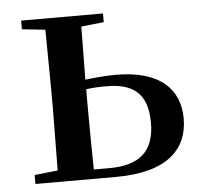

<svg xmlns="http://www.w3.org/2000/svg" viewBox="-44 -572 643 617"><g transform="rotate(-5 278.0 -263.5)"><path d="M46 0H306C475 0 539 -72 539 -168C539 -262 477 -327 334 -327C302 -327 269 -324 235 -320L237 -491L310 -499V-527H46V-499L121 -491L123 -296V-232L121 -37L46 -29ZM235 -289C256 -292 278 -293 301 -293C389 -293 433 -256 433 -164C433 -71 384 -30 287 -30H237C236 -87 235 -175 235 -232Z"/></g></svg>

Font: Noto Serif JP SemiBold
Style: Regular
Weight: 600
Designer: Ryoko NISHIZUKA 西塚涼子 (kana & ideographs); Frank Grießhammer (Latin, Greek & Cyrillic); Wenlong ZHANG 张文龙 (bopomofo); San
Foundry: Adobe
Version: Version 2.001;hotconv 1.1.0;makeotfexe 2.6.0